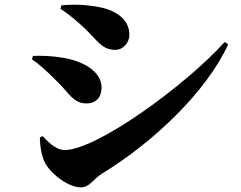

<svg xmlns="http://www.w3.org/2000/svg" viewBox="-20 -771 1040 828"><path d="M329 37C367 37 382 1 421 -23C638 -155 871 -375 964 -580L949 -590C784 -406 398 -124 259 -124C217 -124 182 -166 164 -184L152 -178C152 -145 159 -92 178 -62C211 -10 280 37 329 37ZM352 -325C405 -325 418 -364 418 -393C418 -466 333 -508 256 -521C199 -531 158 -531 122 -530L118 -515C143 -499 181 -466 230 -416C275 -373 296 -325 352 -325ZM478 -556C511 -556 538 -588 538 -620C538 -698 464 -732 394 -743C324 -754 276 -751 245 -748L241 -733C275 -711 308 -684 349 -645C402 -594 420 -556 478 -556Z"/></svg>

Font: GenKiMin2 TW H
Style: Regular
Weight: 900
Version: Version 2.100;PS 2.1;hotconv 16.6.51;makeotf.lib2.5.65220 DE